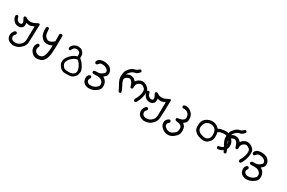

<svg xmlns="http://www.w3.org/2000/svg" viewBox="131 -1626 4739 3168"><g transform="rotate(30 2500.0 -42.0)"><path d="M205.1 311.5Q178.7 305.7 154.3 296.4Q129.9 287.1 110.8 266.6Q91.8 246.1 86.4 221.7Q81.1 197.3 84 174.3Q86.9 151.4 96.2 135.3Q105.5 119.1 116.2 103.5L134.8 89.8L151.4 88.9L165 95.7Q173.8 106.4 171.9 122.1L165 135.7Q134.8 165 138.7 189.9Q142.6 214.8 152.3 227.1Q162.1 239.3 180.2 247.6Q198.2 255.9 227.1 254.4Q255.9 252.9 282.2 242.2Q308.6 231.4 335 200.7Q361.3 169.9 364.3 116.2Q367.2 62.5 368.2 -135.7Q338.9 -124 310.5 -114.3Q282.2 -104.5 222.7 -120.1Q226.6 -92.8 223.6 -68.8Q220.7 -44.9 202.6 -27.8Q184.6 -10.7 165 -5.9Q145.5 -1 123.5 -3.4Q101.6 -5.9 81.5 -14.2Q61.5 -22.5 44.9 -41.5Q28.3 -60.5 16.6 -84Q4.9 -107.4 5.9 -136.7L12.7 -150.4Q23.4 -159.2 39.1 -157.2L52.7 -150.4Q58.6 -129.9 64.9 -110.4Q71.3 -90.8 91.8 -73.7Q112.3 -56.6 136.2 -58.6Q160.2 -60.5 167 -71.8Q173.8 -83 169.4 -103.5Q165 -124 152.3 -142.1Q139.6 -160.2 135.7 -182.6L142.6 -197.3Q154.3 -206.1 168.9 -204.1L183.6 -197.3Q213.9 -175.8 240.2 -171.4Q266.6 -167 295.4 -171.4Q324.2 -175.8 351.1 -190.9Q377.9 -206.1 406.2 -215.8Q433.6 -224.6 426.8 -174.8Q420.9 73.2 416 136.2Q411.1 199.2 368.7 242.2Q326.2 285.2 287.6 298.3Q249 311.5 205.1 311.5Z M648.4 305.7Q627.9 301.8 607.4 293.5Q586.9 285.2 564.5 261.7Q542 238.3 531.2 211.4Q520.5 184.6 524.4 150.4Q528.3 116.2 549.8 87.9Q561.5 77.1 578.1 79.1L592.8 86.9Q601.6 96.7 600.6 113.3Q583 140.6 585 170.9Q586.9 201.2 607.4 219.7Q627.9 238.3 655.3 242.2Q682.6 246.1 701.7 238.3Q720.7 230.5 735.4 217.3Q750 204.1 761.2 170.9Q772.5 137.7 778.3 87.4Q784.2 37.1 784.2 -15.6Q757.8 1 730 6.8Q702.1 12.7 672.9 11.2Q643.6 9.8 620.6 -4.4Q597.7 -18.6 575.2 -47.9Q552.7 -77.1 545.4 -120.1Q538.1 -163.1 539.1 -210Q541 -221.7 547.9 -230.5Q558.6 -240.2 575.2 -238.3L589.8 -230.5Q597.7 -189.5 599.6 -146Q601.6 -102.5 633.8 -72.3Q666 -42 701.2 -46.4Q736.3 -50.8 788.1 -94.7L786.1 -221.7Q788.1 -233.4 794.9 -243.2Q806.6 -252 823.2 -250L838.9 -243.2Q847.7 -232.4 845.7 -215.8Q844.7 19.5 836.9 100.6Q829.1 181.6 800.3 231Q771.5 280.3 728 293Q684.6 305.7 648.4 305.7Z M1191.4 282.2Q1162.1 281.2 1136.7 271Q1111.3 260.7 1090.8 237.8Q1070.3 214.8 1057.1 187Q1043.9 159.2 1047.4 126Q1050.8 92.8 1068.4 64Q1085.9 35.2 1111.3 8.8Q1136.7 -17.6 1167 -37.1Q1197.3 -56.6 1231.4 -63.5Q1232.4 -120.1 1218.3 -135.3Q1204.1 -150.4 1187.5 -157.2Q1170.9 -164.1 1144 -159.7Q1117.2 -155.3 1101.6 -134.8Q1085.9 -114.3 1080.1 -94.7Q1070.3 -86.9 1056.6 -87.9L1043.9 -94.7Q1035.2 -105.5 1036.1 -121.1Q1041 -146.5 1062 -168.9Q1083 -191.4 1112.3 -202.6Q1141.6 -213.9 1167.5 -210.9Q1193.4 -208 1211.4 -203.6Q1229.5 -199.2 1253.4 -172.4Q1277.3 -145.5 1280.3 -120.1Q1283.2 -94.7 1280.3 -62.5Q1316.4 -33.2 1338.9 -4.9Q1361.3 23.4 1383.3 66.9Q1405.3 110.4 1400.4 145.5Q1395.5 180.7 1389.2 198.7Q1382.8 216.8 1350.6 246.1Q1318.4 275.4 1276.9 278.8Q1235.4 282.2 1191.4 282.2ZM1300.8 222.7Q1333 200.2 1339.8 187Q1346.7 173.8 1349.1 156.7Q1351.6 139.6 1346.2 117.7Q1340.8 95.7 1328.6 72.8Q1316.4 49.8 1305.7 31.2Q1294.9 12.7 1255.9 -18.6Q1228.5 -12.7 1210 -4.4Q1191.4 3.9 1161.6 28.8Q1131.8 53.7 1121.1 73.2Q1110.4 92.8 1102.5 109.4Q1094.7 126 1097.2 143.6Q1099.6 161.1 1108.4 177.2Q1117.2 193.4 1132.8 210Q1148.4 226.6 1175.8 230.5Q1203.1 234.4 1226.1 233.4Q1249 232.4 1266.6 230.5Q1284.2 228.5 1300.8 222.7Z M1621.1 297.9Q1603.5 293.9 1586.9 286.6Q1570.3 279.3 1553.2 262.7Q1536.1 246.1 1527.3 219.7Q1518.6 193.4 1521.5 164.1Q1524.4 134.8 1546.9 111.3Q1559.6 100.6 1577.1 101.6L1590.8 108.4Q1598.6 118.2 1597.7 134.8Q1577.1 168.9 1577.1 187.5Q1577.1 206.1 1594.7 223.6Q1612.3 241.2 1632.3 243.2Q1652.3 245.1 1677.2 242.7Q1702.1 240.2 1728 227.1Q1753.9 213.9 1774.9 192.4Q1795.9 170.9 1792 138.7Q1788.1 106.4 1764.2 85Q1740.2 63.5 1710.9 58.1Q1681.6 52.7 1598.6 55.7Q1587.9 54.7 1579.1 46.9Q1570.3 37.1 1572.3 22.5L1579.1 8.8Q1593.8 -1 1614.3 0Q1639.6 1 1667.5 -2.4Q1695.3 -5.9 1716.3 -19Q1737.3 -32.2 1754.4 -48.3Q1771.5 -64.5 1767.1 -87.4Q1762.7 -110.4 1739.7 -127.9Q1716.8 -145.5 1689.5 -150.9Q1662.1 -156.2 1636.7 -154.3Q1611.3 -152.3 1599.6 -137.2Q1587.9 -122.1 1579.1 -112.3Q1569.3 -103.5 1554.7 -104.5L1540 -112.3Q1529.3 -124 1530.3 -141.6Q1536.1 -161.1 1552.2 -177.2Q1568.4 -193.4 1589.4 -200.2Q1610.4 -207 1639.2 -209Q1668 -210.9 1691.9 -207Q1715.8 -203.1 1742.2 -194.3Q1768.6 -185.5 1790.5 -159.2Q1812.5 -132.8 1818.8 -107.4Q1825.2 -82 1819.8 -57.1Q1814.5 -32.2 1800.3 -17.6Q1786.1 -2.9 1763.7 13.7Q1787.1 23.4 1810.5 49.3Q1834 75.2 1840.8 106.9Q1847.7 138.7 1843.8 172.4Q1839.8 206.1 1812.5 233.4Q1785.2 260.7 1750.5 277.3Q1715.8 293.9 1682.6 298.3Q1649.4 302.7 1621.1 297.9Z M2418 114.3 2404.3 107.4Q2396.5 95.7 2396.5 81.1Q2397.5 70.3 2413.6 45.4Q2429.7 20.5 2443.8 -24.9Q2458 -70.3 2456.1 -106.9Q2454.1 -143.6 2436 -158.2Q2418 -172.9 2400.4 -183.1Q2382.8 -193.4 2358.4 -188.5Q2334 -183.6 2308.1 -158.7Q2282.2 -133.8 2286.1 -69.3L2279.3 -55.7Q2269.5 -47.9 2254.9 -48.8L2241.2 -55.7Q2230.5 -80.1 2223.6 -106.4Q2216.8 -132.8 2194.3 -157.7Q2171.9 -182.6 2141.1 -175.8Q2110.4 -168.9 2089.4 -148.4Q2068.4 -127.9 2075.7 -94.2Q2083 -60.5 2111.3 -12.2Q2139.6 36.1 2153.3 89.8L2146.5 102.5Q2136.7 111.3 2121.1 109.4L2107.4 102.5Q2079.1 40 2044.4 -21.5Q2009.8 -83 2010.7 -136.7Q2011.7 -190.4 2021.5 -223.6Q2031.2 -256.8 2070.8 -298.8Q2110.4 -340.8 2151.9 -348.1Q2193.4 -355.5 2223.6 -388.7Q2233.4 -396.5 2248 -395.5L2261.7 -388.7Q2269.5 -377 2268.6 -362.3Q2227.5 -308.6 2188 -303.2Q2148.4 -297.9 2114.3 -266.1Q2080.1 -234.4 2072.3 -205.1Q2094.7 -221.7 2119.6 -227.1Q2144.5 -232.4 2171.4 -228.5Q2198.2 -224.6 2219.7 -208.5Q2241.2 -192.4 2254.9 -177.7Q2278.3 -208 2293 -218.3Q2307.6 -228.5 2322.8 -234.4Q2337.9 -240.2 2355.5 -242.7Q2373 -245.1 2393.6 -240.7Q2414.1 -236.3 2435.1 -225.1Q2456.1 -213.9 2479 -191.4Q2502 -168.9 2506.3 -137.2Q2510.7 -105.5 2505.9 -65.4Q2501 -25.4 2484.9 20.5Q2468.8 66.4 2442.4 107.4Q2433.6 115.2 2418 114.3Z M2705.1 311.5Q2678.7 305.7 2654.3 296.4Q2629.9 287.1 2610.8 266.6Q2591.8 246.1 2586.4 221.7Q2581.1 197.3 2584 174.3Q2586.9 151.4 2596.2 135.3Q2605.5 119.1 2616.2 103.5L2634.8 89.8L2651.4 88.9L2665 95.7Q2673.8 106.4 2671.9 122.1L2665 135.7Q2634.8 165 2638.7 189.9Q2642.6 214.8 2652.3 227.1Q2662.1 239.3 2680.2 247.6Q2698.2 255.9 2727.1 254.4Q2755.9 252.9 2782.2 242.2Q2808.6 231.4 2835 200.7Q2861.3 169.9 2864.3 116.2Q2867.2 62.5 2868.2 -135.7Q2838.9 -124 2810.5 -114.3Q2782.2 -104.5 2722.7 -120.1Q2726.6 -92.8 2723.6 -68.8Q2720.7 -44.9 2702.6 -27.8Q2684.6 -10.7 2665 -5.9Q2645.5 -1 2623.5 -3.4Q2601.6 -5.9 2581.5 -14.2Q2561.5 -22.5 2544.9 -41.5Q2528.3 -60.5 2516.6 -84Q2504.9 -107.4 2505.9 -136.7L2512.7 -150.4Q2523.4 -159.2 2539.1 -157.2L2552.7 -150.4Q2558.6 -129.9 2564.9 -110.4Q2571.3 -90.8 2591.8 -73.7Q2612.3 -56.6 2636.2 -58.6Q2660.2 -60.5 2667 -71.8Q2673.8 -83 2669.4 -103.5Q2665 -124 2652.3 -142.1Q2639.6 -160.2 2635.7 -182.6L2642.6 -197.3Q2654.3 -206.1 2668.9 -204.1L2683.6 -197.3Q2713.9 -175.8 2740.2 -171.4Q2766.6 -167 2795.4 -171.4Q2824.2 -175.8 2851.1 -190.9Q2877.9 -206.1 2906.2 -215.8Q2933.6 -224.6 2926.8 -174.8Q2920.9 73.2 2916 136.2Q2911.1 199.2 2868.7 242.2Q2826.2 285.2 2787.6 298.3Q2749 311.5 2705.1 311.5Z M3143.6 311.5Q3116.2 308.6 3092.8 296.9Q3069.3 285.2 3046.4 265.6Q3023.4 246.1 3010.7 218.3Q2998 190.4 3001.5 160.2Q3004.9 129.9 3022 110.8Q3039.1 91.8 3058.6 81.1L3076.2 79.1L3089.8 86.9Q3098.6 98.6 3097.7 114.3L3089.8 127.9Q3058.6 150.4 3058.1 175.8Q3057.6 201.2 3080.6 221.7Q3103.5 242.2 3124 250Q3144.5 257.8 3169.9 256.3Q3195.3 254.9 3216.3 242.2Q3237.3 229.5 3256.3 212.9Q3275.4 196.3 3283.2 171.4Q3291 146.5 3288.1 118.2Q3285.2 89.8 3264.2 72.3Q3243.2 54.7 3212.9 52.7Q3182.6 50.8 3155.3 39.1Q3147.5 27.3 3149.4 11.7L3155.3 -2Q3191.4 -7.8 3224.6 -17.1Q3257.8 -26.4 3276.4 -45.9Q3294.9 -65.4 3293 -88.4Q3291 -111.3 3283.7 -131.8Q3276.4 -152.3 3259.8 -166.5Q3243.2 -180.7 3224.1 -188Q3205.1 -195.3 3165 -192.4L3150.4 -200.2Q3141.6 -210 3143.6 -225.6L3150.4 -240.2Q3177.7 -253.9 3205.1 -250Q3232.4 -246.1 3252 -237.3Q3271.5 -228.5 3301.3 -200.7Q3331.1 -172.9 3339.8 -135.3Q3348.6 -97.7 3345.2 -64Q3341.8 -30.3 3322.8 -12.7Q3303.7 4.9 3287.1 14.6Q3297.9 23.4 3315.9 43.5Q3334 63.5 3339.8 95.2Q3345.7 127 3343.3 156.2Q3340.8 185.5 3331.5 205.1Q3322.3 224.6 3293 253.4Q3263.7 282.2 3227.1 299.3Q3190.4 316.4 3143.6 311.5Z M3996.1 104.5Q3985.4 103.5 3977.5 96.7Q3969.7 85.9 3970.7 71.3L3977.5 57.6Q4004.9 50.8 4031.2 43.9Q4057.6 37.1 4078.6 11.7Q4099.6 -13.7 4095.7 -43Q4091.8 -72.3 4083.5 -90.8Q4075.2 -109.4 4057.6 -129.9Q4040 -150.4 4010.7 -159.7Q3981.4 -168.9 3951.7 -165.5Q3921.9 -162.1 3898.9 -157.2Q3876 -152.3 3853.5 -132.8Q3861.3 -105.5 3861.8 -82.5Q3862.3 -59.6 3861.3 -34.7Q3860.4 -9.8 3850.6 12.2Q3840.8 34.2 3813.5 61.5Q3786.1 88.9 3758.8 96.7Q3731.4 104.5 3695.8 99.6Q3660.2 94.7 3620.6 81.1Q3581.1 67.4 3554.2 39.1Q3527.3 10.7 3522 -22.9Q3516.6 -56.6 3518.6 -89.8Q3520.5 -123 3531.2 -149.9Q3542 -176.8 3568.8 -201.7Q3595.7 -226.6 3635.3 -239.3Q3674.8 -252 3708 -248.5Q3741.2 -245.1 3769.5 -232.9Q3797.9 -220.7 3829.1 -185.5Q3857.4 -201.2 3886.2 -208Q3915 -214.8 3943.8 -217.3Q3972.7 -219.7 3997.1 -215.8Q4021.5 -211.9 4042 -204.6Q4062.5 -197.3 4097.7 -159.7Q4132.8 -122.1 4141.6 -88.4Q4150.4 -54.7 4147.5 -26.4Q4144.5 2 4135.7 19Q4127 36.1 4102.1 60.1Q4077.1 84 4051.3 92.8Q4025.4 101.6 3996.1 104.5ZM3745.1 44.9Q3765.6 39.1 3783.2 21.5Q3800.8 3.9 3806.2 -22Q3811.5 -47.9 3810.1 -75.2Q3808.6 -102.5 3800.3 -127Q3792 -151.4 3772 -167.5Q3752 -183.6 3730.5 -190.9Q3709 -198.2 3683.6 -195.8Q3658.2 -193.4 3637.7 -183.6Q3617.2 -173.8 3603 -158.2Q3588.9 -142.6 3578.6 -112.8Q3568.4 -83 3569.3 -62Q3570.3 -41 3577.1 -22.9Q3584 -4.9 3601.6 9.3Q3619.1 23.4 3641.6 32.2Q3664.1 41 3689 45.9Q3713.9 50.8 3745.1 44.9Z M4418 114.3 4404.3 107.4Q4396.5 95.7 4396.5 81.1Q4397.5 70.3 4413.6 45.4Q4429.7 20.5 4443.8 -24.9Q4458 -70.3 4456.1 -106.9Q4454.1 -143.6 4436 -158.2Q4418 -172.9 4400.4 -183.1Q4382.8 -193.4 4358.4 -188.5Q4334 -183.6 4308.1 -158.7Q4282.2 -133.8 4286.1 -69.3L4279.3 -55.7Q4269.5 -47.9 4254.9 -48.8L4241.2 -55.7Q4230.5 -80.1 4223.6 -106.4Q4216.8 -132.8 4194.3 -157.7Q4171.9 -182.6 4141.1 -175.8Q4110.4 -168.9 4089.4 -148.4Q4068.4 -127.9 4075.7 -94.2Q4083 -60.5 4111.3 -12.2Q4139.6 36.1 4153.3 89.8L4146.5 102.5Q4136.7 111.3 4121.1 109.4L4107.4 102.5Q4079.1 40 4044.4 -21.5Q4009.8 -83 4010.7 -136.7Q4011.7 -190.4 4021.5 -223.6Q4031.2 -256.8 4070.8 -298.8Q4110.4 -340.8 4151.9 -348.1Q4193.4 -355.5 4223.6 -388.7Q4233.4 -396.5 4248 -395.5L4261.7 -388.7Q4269.5 -377 4268.6 -362.3Q4227.5 -308.6 4188 -303.2Q4148.4 -297.9 4114.3 -266.1Q4080.1 -234.4 4072.3 -205.1Q4094.7 -221.7 4119.6 -227.1Q4144.5 -232.4 4171.4 -228.5Q4198.2 -224.6 4219.7 -208.5Q4241.2 -192.4 4254.9 -177.7Q4278.3 -208 4293 -218.3Q4307.6 -228.5 4322.8 -234.4Q4337.9 -240.2 4355.5 -242.7Q4373 -245.1 4393.6 -240.7Q4414.1 -236.3 4435.1 -225.1Q4456.1 -213.9 4479 -191.4Q4502 -168.9 4506.3 -137.2Q4510.7 -105.5 4505.9 -65.4Q4501 -25.4 4484.9 20.5Q4468.8 66.4 4442.4 107.4Q4433.6 115.2 4418 114.3Z M4621.1 297.9Q4603.5 293.9 4586.9 286.6Q4570.3 279.3 4553.2 262.7Q4536.1 246.1 4527.3 219.7Q4518.6 193.4 4521.5 164.1Q4524.4 134.8 4546.9 111.3Q4559.6 100.6 4577.1 101.6L4590.8 108.4Q4598.6 118.2 4597.7 134.8Q4577.1 168.9 4577.1 187.5Q4577.1 206.1 4594.7 223.6Q4612.3 241.2 4632.3 243.2Q4652.3 245.1 4677.2 242.7Q4702.1 240.2 4728 227.1Q4753.9 213.9 4774.9 192.4Q4795.9 170.9 4792 138.7Q4788.1 106.4 4764.2 85Q4740.2 63.5 4710.9 58.1Q4681.6 52.7 4598.6 55.7Q4587.9 54.7 4579.1 46.9Q4570.3 37.1 4572.3 22.5L4579.1 8.8Q4593.8 -1 4614.3 0Q4639.6 1 4667.5 -2.4Q4695.3 -5.9 4716.3 -19Q4737.3 -32.2 4754.4 -48.3Q4771.5 -64.5 4767.1 -87.4Q4762.7 -110.4 4739.7 -127.9Q4716.8 -145.5 4689.5 -150.9Q4662.1 -156.2 4636.7 -154.3Q4611.3 -152.3 4599.6 -137.2Q4587.9 -122.1 4579.1 -112.3Q4569.3 -103.5 4554.7 -104.5L4540 -112.3Q4529.3 -124 4530.3 -141.6Q4536.1 -161.1 4552.2 -177.2Q4568.4 -193.4 4589.4 -200.2Q4610.4 -207 4639.2 -209Q4668 -210.9 4691.9 -207Q4715.8 -203.1 4742.2 -194.3Q4768.6 -185.5 4790.5 -159.2Q4812.5 -132.8 4818.8 -107.4Q4825.2 -82 4819.8 -57.1Q4814.5 -32.2 4800.3 -17.6Q4786.1 -2.9 4763.7 13.7Q4787.1 23.4 4810.5 49.3Q4834 75.2 4840.8 106.9Q4847.7 138.7 4843.8 172.4Q4839.8 206.1 4812.5 233.4Q4785.2 260.7 4750.5 277.3Q4715.8 293.9 4682.6 298.3Q4649.4 302.7 4621.1 297.9Z"/></g></svg>

Font: JasonHandwriting2
Style: Regular
Weight: 400
Version: Version 1.05.10